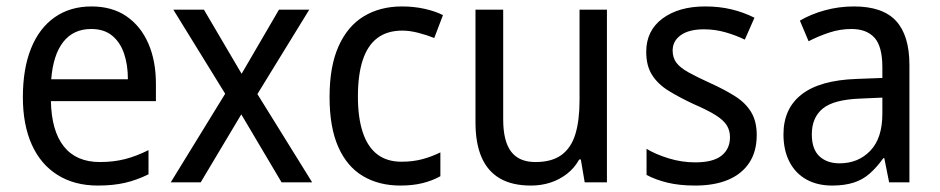

<svg xmlns="http://www.w3.org/2000/svg" viewBox="-20 -566 2918 596"><path d="M264 -546Q328 -546 372.5 -515.5Q417 -485 440.5 -431Q464 -377 464 -306V-252H138Q140 -159 178.5 -111Q217 -63 290 -63Q332 -63 367.5 -72Q403 -81 441 -100V-25Q405 -7 368 1.5Q331 10 284 10Q211 10 158.5 -23Q106 -56 78.5 -117.5Q51 -179 51 -264Q51 -353 76.5 -416Q102 -479 150 -512.5Q198 -546 264 -546ZM263 -476Q208 -476 176.5 -436Q145 -396 139 -320H377Q377 -365 365 -400Q353 -435 328 -455.5Q303 -476 263 -476Z M679 -275 518 -536H613L730 -337L846 -536H940L779 -274L949 0H854L729 -211L603 0H510Z M1223 10Q1156 10 1106.5 -19.5Q1057 -49 1030 -110Q1003 -171 1003 -265Q1003 -360 1031 -422.5Q1059 -485 1109.5 -515.5Q1160 -546 1228 -546Q1265 -546 1298.5 -538.5Q1332 -531 1355 -519L1328 -448Q1306 -457 1279 -464Q1252 -471 1229 -471Q1182 -471 1151.5 -448Q1121 -425 1106 -379.5Q1091 -334 1091 -266Q1091 -201 1106 -155.5Q1121 -110 1151 -87Q1181 -64 1226 -64Q1262 -64 1291.5 -72Q1321 -80 1347 -93V-19Q1322 -5 1291.5 2.5Q1261 10 1223 10Z M1864 -536V0H1795L1783 -71H1778Q1763 -44 1739.5 -26Q1716 -8 1688 1Q1660 10 1628 10Q1570 10 1532 -12Q1494 -34 1475 -77.5Q1456 -121 1456 -186V-536H1542V-195Q1542 -128 1566.5 -95.5Q1591 -63 1642 -63Q1693 -63 1723 -85Q1753 -107 1766 -149.5Q1779 -192 1779 -255V-536Z M2329 -147Q2329 -96 2306 -61Q2283 -26 2240.5 -8Q2198 10 2138 10Q2089 10 2052 1Q2015 -8 1987 -23V-104Q2015 -87 2055.5 -74.5Q2096 -62 2138 -62Q2194 -62 2220 -83Q2246 -104 2246 -140Q2246 -161 2236 -177Q2226 -193 2201.5 -208.5Q2177 -224 2133 -243Q2088 -264 2055 -284.5Q2022 -305 2004 -333.5Q1986 -362 1986 -405Q1986 -471 2036.5 -508.5Q2087 -546 2169 -546Q2213 -546 2250.5 -537Q2288 -528 2322 -511L2292 -443Q2263 -457 2231 -466Q2199 -475 2165 -475Q2119 -475 2093.5 -457Q2068 -439 2068 -409Q2068 -387 2079.5 -371.5Q2091 -356 2117 -341.5Q2143 -327 2187 -307Q2231 -287 2263 -266.5Q2295 -246 2312 -217.5Q2329 -189 2329 -147Z M2631 -546Q2720 -546 2761.5 -501Q2803 -456 2803 -364V0H2740L2725 -75H2722Q2702 -47 2680 -27.5Q2658 -8 2629.5 1Q2601 10 2563 10Q2517 10 2483 -9Q2449 -28 2430.5 -64Q2412 -100 2412 -149Q2412 -229 2468.5 -273Q2525 -317 2639 -321L2719 -324V-357Q2719 -422 2694.5 -449Q2670 -476 2623 -476Q2588 -476 2554.5 -465Q2521 -454 2490 -438L2463 -502Q2497 -522 2540.5 -534Q2584 -546 2631 -546ZM2651 -260Q2568 -257 2534 -229Q2500 -201 2500 -149Q2500 -103 2523.5 -81Q2547 -59 2586 -59Q2644 -59 2681.5 -98Q2719 -137 2719 -213V-263Z"/></svg>

Font: Noto Sans Arabic SemiCondensed
Style: Regular
Weight: 400
Width: 4
Designer: Monotype Design Team, Nadine Chahine, Nizar Qandah and Khaled Hosny
Foundry: Monotype Imaging Inc.
Version: Version 2.012